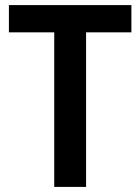

<svg xmlns="http://www.w3.org/2000/svg" viewBox="-20 -734 551 754"><path d="M318 0H193V-607H15V-714H496V-607H318Z"/></svg>

Font: Noto Sans Lao SemiCondensed SemiBold
Style: Regular
Weight: 600
Width: 4
Designer: Monotype Design Team
Foundry: Monotype Imaging Inc.
Version: Version 2.003; ttfautohint (v1.8.4.7-5d5b)